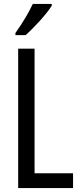

<svg xmlns="http://www.w3.org/2000/svg" viewBox="-20 -1056 411 983"><path d="M245 -1027V-1036H148C127 -991 97 -941 59 -887V-876H111C152 -912 220 -985 245 -1027ZM73 -93H354V-169H157V-807H73Z"/></svg>

Font: Noto Sans Kannada UI ExtraCondensed
Style: Regular
Weight: 400
Width: 2
Designer: Jelle Bosma - Monotype Design Team
Foundry: Monotype Imaging Inc.
Version: Version 2.005